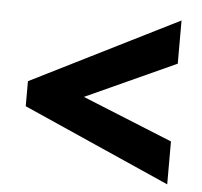

<svg xmlns="http://www.w3.org/2000/svg" viewBox="-45 -683 675 642"><g transform="rotate(5 293.0 -362.0)"><path d="M539 -87 45 -306V-390L539 -637V-492L236 -354L539 -231Z"/></g></svg>

Font: Noto Sans Cham Black
Style: Regular
Weight: 900
Version: Version 2.002